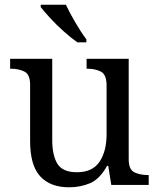

<svg xmlns="http://www.w3.org/2000/svg" viewBox="-20 -786 675 816"><path d="M273 10Q194 10 151 -36.5Q108 -83 108 -186V-426Q108 -470 83.5 -482Q59 -494 26 -494H23V-536H202V-191Q202 -126 224 -90Q246 -54 307 -54Q373 -54 403 -98.5Q433 -143 433 -216V-422Q433 -469 409 -481.5Q385 -494 351 -494H348V-536H527V-109Q527 -65 551.5 -53.5Q576 -42 609 -42H612V0H453L440 -81H435Q404 -25 363 -7.5Q322 10 273 10ZM309 -606Q283 -624 251 -652.5Q219 -681 192.5 -710Q166 -739 153 -756V-766H260Q276 -732 300.5 -690Q325 -648 347 -619V-606Z"/></svg>

Font: Noto Serif Khitan Small Script
Style: Regular
Weight: 400
Designer: LIU Zhao, ZHANG Congyu, Kushim JIANG
Foundry: Guyu Beijing Co. Ltd.
Version: Version 1.000; ttfautohint (v1.8.4.7-5d5b)